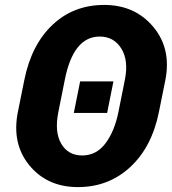

<svg xmlns="http://www.w3.org/2000/svg" viewBox="-20 -741 690 771"><path d="M380.4 -594.2Q274.4 -594.2 240.2 -420.4L214.4 -291.5Q198.2 -211.4 225.8 -164.1Q253.4 -116.7 310.1 -116.7Q366.7 -116.7 403.3 -165Q439.9 -213.4 455.6 -291.5L481.4 -420.4Q497.1 -498.5 467 -546.4Q437 -594.2 380.4 -594.2ZM51.8 -291.5 77.6 -419.4Q106 -561 190.7 -641.1Q275.4 -721.2 398.4 -721.2Q521.5 -721.2 595.2 -633.5Q668.9 -545.9 644 -419.4L618.2 -291.5Q589.8 -150.4 502.9 -70.1Q416 10.3 293 10.3Q169.9 10.3 98.1 -76.9Q26.4 -164.1 51.8 -291.5ZM410.2 -287.6H276.4L301.8 -414.1H435.5Z"/></svg>

Font: Roboto-BlackItalic
Style: Italic
Weight: 900
Italic angle: -12°
Designer: Google
Version: Version 1.100141; 2013